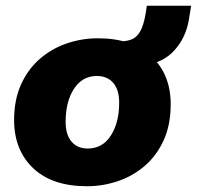

<svg xmlns="http://www.w3.org/2000/svg" viewBox="-20 -636 684 667"><path d="M282 11Q161 11 95 -52Q29 -115 29 -219Q29 -290 53.5 -343.5Q78 -397 119.5 -432.5Q161 -468 213 -485.5Q265 -503 320 -503Q440 -503 506.5 -440Q573 -377 573 -274Q573 -202 548.5 -148.5Q524 -95 482.5 -59.5Q441 -24 389 -6.5Q337 11 282 11ZM285 -120Q336 -120 365 -165Q394 -210 394 -279Q394 -324 373.5 -348Q353 -372 316 -372Q266 -372 237 -327.5Q208 -283 208 -213Q208 -168 228.5 -144Q249 -120 285 -120ZM491 -412 389 -477 392 -492Q419 -492 437 -499Q455 -506 467 -527Q479 -548 486 -589L490 -616H644L636 -567Q626 -507 588 -463.5Q550 -420 491 -412Z"/></svg>

Font: Nunito Sans Black
Style: Italic
Weight: 900
Italic angle: -9°
Designer: Vernon Adams
Foundry: Vernon Adams
Version: Version 3.006; ttfautohint (v1.8.3)